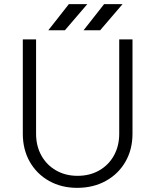

<svg xmlns="http://www.w3.org/2000/svg" viewBox="-20 -890 749 926"><path d="M352 16Q276 16 216.5 -17.5Q157 -51 123.5 -110Q90 -169 90 -245V-700H154V-245Q154 -186 179.5 -140Q205 -94 250.5 -68Q296 -42 354 -42Q413 -42 458.5 -68Q504 -94 529.5 -140Q555 -186 555 -245V-700H619V-245Q619 -169 585 -110Q551 -51 490.5 -17.5Q430 16 352 16ZM383 -744 482 -870H571L463 -744ZM213 -744 312 -870H401L293 -744Z"/></svg>

Font: Figtree Light Light
Style: Regular
Weight: 300
Version: Version 2.001;gftools[0.9.30]